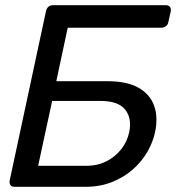

<svg xmlns="http://www.w3.org/2000/svg" viewBox="-20 -720 680 740"><path d="M36 0Q25 0 20.5 -6.5Q16 -13 17 -23L157 -676Q159 -687 166 -693.5Q173 -700 184 -700H619Q630 -700 635 -693.5Q640 -687 638 -676L629 -636Q628 -626 620 -619.5Q612 -613 601 -613H241L197 -407H395Q470 -407 514.5 -381.5Q559 -356 574.5 -311Q590 -266 577 -208Q569 -171 547.5 -134Q526 -97 492 -67Q458 -37 412 -18.5Q366 0 309 0ZM127 -81H313Q357 -81 391.5 -99Q426 -117 448.5 -146.5Q471 -176 478 -211Q489 -264 462.5 -297.5Q436 -331 367 -331H181Z"/></svg>

Font: Rubik
Style: Italic
Weight: 400
Italic angle: -12°
Designer: Hubert and Fischer
Foundry: Hubert and Fischer
Version: Version 2.300;gftools[0.9.30]